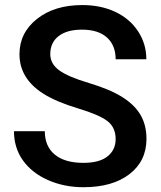

<svg xmlns="http://www.w3.org/2000/svg" viewBox="-20 -741 644 770"><path d="M443.8 -183.1Q443.8 -230 410.9 -255.4Q377.9 -280.8 292 -306.6Q206.1 -332.5 155.3 -364.3Q58.1 -425.3 58.1 -523.4Q58.1 -609.4 128.2 -665Q198.2 -720.7 310.1 -720.7Q384.3 -720.7 442.4 -693.4Q500.5 -666 533.7 -615.5Q566.9 -564.9 566.9 -503.4H443.8Q443.8 -559.1 408.9 -590.6Q374 -622.1 309.1 -622.1Q248.5 -622.1 215.1 -596.2Q181.6 -570.3 181.6 -523.9Q181.6 -484.9 217.8 -458.7Q253.9 -432.6 336.9 -408Q419.9 -383.3 470.2 -351.8Q520.5 -320.3 543.9 -279.5Q567.4 -238.8 567.4 -184.1Q567.4 -95.2 499.3 -42.7Q431.2 9.8 314.5 9.8Q237.3 9.8 172.6 -18.8Q107.9 -47.4 72 -97.7Q36.1 -147.9 36.1 -214.8H159.7Q159.7 -154.3 199.7 -121.1Q239.7 -87.9 314.5 -87.9Q378.9 -87.9 411.4 -114Q443.8 -140.1 443.8 -183.1Z"/></svg>

Font: Vazir Medium UI
Style: Medium-UI
Weight: 500
Designer: Saber Rastikerdar
Foundry: Saber Rastikerdar
Version: Version 30.0.0